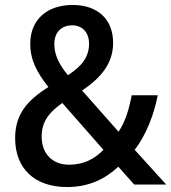

<svg xmlns="http://www.w3.org/2000/svg" viewBox="-20 -744 690 774"><path d="M273 -724C170 -724 102 -665 102 -568C102 -500 130 -451 175 -393C89 -339 41 -283 41 -187C41 -66 118 10 250 10C337 10 402 -21 457 -72L521 0H650L523 -140C571 -203 601 -284 616 -360H511C500 -303 485 -253 458 -213L311 -379C385 -429 436 -487 436 -571C436 -668 372 -724 273 -724ZM271 -642C310 -642 339 -615 339 -568C339 -517 313 -479 254 -441C219 -482 199 -523 199 -566C199 -617 231 -642 271 -642ZM231 -329 397 -140C361 -103 317 -80 258 -80C192 -80 148 -124 148 -193C148 -254 177 -290 231 -329Z"/></svg>

Font: Noto Sans Gujarati SemiCondensed Medium
Style: Regular
Weight: 500
Width: 4
Designer: Jelle Bosma - Monotype Design Team, Universal Thirst
Foundry: Monotype Imaging Inc.
Version: Version 2.106